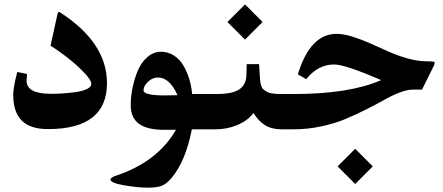

<svg xmlns="http://www.w3.org/2000/svg" viewBox="-20 -596 2044 885"><path d="M473.1 -212.9Q473.1 -1 201.7 -1Q119.1 -1 80.1 -40.3Q41 -79.6 41 -159.2Q41 -193.8 59.6 -264.2L104.5 -254.9Q102.5 -234.4 102.5 -224.1Q102.5 -163.6 214.4 -163.6Q242.7 -163.6 271.2 -165.5Q299.8 -167.5 331.1 -171.9Q362.3 -176.3 381.6 -186Q400.9 -195.8 400.9 -209Q400.9 -228 363.5 -265.9Q326.2 -303.7 283.9 -335.9Q241.7 -368.2 212.9 -385.3L244.1 -527.3Q246.1 -536.6 249 -539.6Q252 -542.5 255.9 -539.6Q473.1 -399.9 473.1 -212.9Z M925.3 0H864.3Q835.9 147 770.5 224.6Q748 251 726.6 260Q705.1 269 659.7 269Q616.7 269 553 258.3Q489.3 247.6 488.8 231Q488.8 228 495.4 222.9Q502 217.8 511.7 214.8Q705.1 151.4 791 2.4H736.3Q658.7 2.4 620.6 -25.4Q582.5 -53.2 582.5 -110.8Q582.5 -150.4 591.1 -192.1Q599.6 -233.9 615.7 -271.5Q631.8 -309.1 659.7 -333.3Q687.5 -357.4 721.7 -357.4Q754.9 -357.4 781.7 -340.1Q808.6 -322.8 825.4 -293.9Q842.3 -265.1 852.3 -231.9Q862.3 -198.7 865.7 -162.6H925.3Q934.6 -162.6 937.3 -149.9Q939.9 -137.2 939.9 -106V-55.7Q939.9 -24.9 937.3 -12.5Q934.6 0 925.3 0ZM798.3 -157.2Q761.7 -238.8 708 -238.8Q683.1 -238.8 662.4 -219.2Q641.6 -199.7 641.6 -179.7Q641.6 -156.2 738.8 -156.2Q767.1 -156.2 798.3 -157.2Z M920.4 -162.6H979Q1050.3 -162.6 1082.5 -183.8Q1114.7 -205.1 1115.7 -249.5L1117.2 -300.3H1174.3L1177.2 -251.5Q1178.2 -233.4 1179.2 -223.9Q1180.2 -214.4 1183.6 -202.4Q1187 -190.4 1193.4 -184.6Q1199.7 -178.7 1210.4 -172.9Q1221.2 -167 1237.5 -164.8Q1253.9 -162.6 1276.9 -162.6H1288.1Q1297.4 -162.6 1300 -149.9Q1302.7 -137.2 1302.7 -106V-55.7Q1302.7 -24.9 1300 -12.5Q1297.4 0 1288.1 0H1277.3Q1232.4 0 1201.7 -19Q1170.9 -38.1 1148.4 -75.2Q1123 -40.5 1075.2 -20.3Q1027.3 0 975.6 0H920.4Q905.8 0 902.1 -12Q898.4 -23.9 898.4 -55.2V-106.9Q898.4 -138.7 902.1 -150.6Q905.8 -162.6 920.4 -162.6ZM1109.4 -575.7 1190.4 -494.6 1109.4 -413.6 1028.3 -494.6Z M1617.2 89.8 1698.2 170.9 1617.2 252 1536.1 170.9ZM1283.2 -162.6H1335Q1589.8 -162.6 1736.8 -226.6Q1571.3 -298.8 1520 -298.8Q1445.3 -298.8 1391.6 -231L1353 -253.4Q1409.7 -439.9 1531.2 -439.9Q1563.5 -439.9 1605 -427Q1646.5 -414.1 1687.7 -395.5Q1729 -377 1771.2 -358.2Q1813.5 -339.4 1859.6 -326.4Q1905.8 -313.5 1944.8 -313.5Q1976.1 -313.5 1981.9 -310.5Q1985.4 -309.1 1981 -295.4L1925.3 -183.1H1884.3Q1857.4 -183.1 1821.8 -169.4Q1786.1 -155.8 1750.7 -135.5Q1715.3 -115.2 1668 -91.6Q1620.6 -67.9 1572.8 -47.6Q1524.9 -27.3 1461.9 -13.7Q1398.9 0 1335 0H1283.2Q1268.6 0 1264.9 -12Q1261.2 -23.9 1261.2 -55.2V-106.9Q1261.2 -138.7 1264.9 -150.6Q1268.6 -162.6 1283.2 -162.6Z"/></svg>

Font: Parastoo FD
Style: Bold-FD
Weight: 700
Foundry: Saber Rastikerdar (saber.rastikerdar@gmail.com)
Version: Version 2.0.1